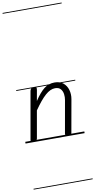

<svg xmlns="http://www.w3.org/2000/svg" viewBox="-168 -1285 880 1775"><g transform="rotate(-10 272.0 -397.0)"><path d="M70.5 0Q51.5 0 48 -8.8Q44.5 -17.5 46 -24.5L124 -467Q126 -479 130.5 -486.2Q135 -493.5 143.2 -497Q151.5 -500.5 164.5 -500.5Q179 -500.5 183.2 -493.5Q187.5 -486.5 184.5 -469.5L166.5 -369Q214.5 -442 257.5 -475.8Q300.5 -509.5 356.5 -509.5Q406.5 -509.5 437.5 -483.8Q468.5 -458 480.2 -417Q492 -376 484 -330.5L429.5 -24.5Q429 -18.5 424.5 -9.2Q420 0 396.5 0Q378 0 373.2 -9.2Q368.5 -18.5 370 -27.5L424 -333Q429 -359 425.2 -387.5Q421.5 -416 404.5 -436.2Q387.5 -456.5 352 -456.5Q307.5 -456.5 260 -414.2Q212.5 -372 151.5 -283.5L106.5 -27.5Q105.5 -21.5 99.8 -10.8Q94 0 70.5 0ZM70.5 0Q51.5 0 48 -8.8Q44.5 -17.5 46 -24.5L124 -467Q126 -479 130.5 -486.2Q135 -493.5 143.2 -497Q151.5 -500.5 164.5 -500.5Q179 -500.5 183.2 -493.5Q187.5 -486.5 184.5 -469.5L166.5 -369Q214.5 -442 257.5 -475.8Q300.5 -509.5 356.5 -509.5Q406.5 -509.5 437.5 -483.8Q468.5 -458 480.2 -417Q492 -376 484 -330.5L429.5 -24.5Q429 -18.5 424.5 -9.2Q420 0 396.5 0Q378 0 373.2 -9.2Q368.5 -18.5 370 -27.5L424 -333Q429 -359 425.2 -387.5Q421.5 -416 404.5 -436.2Q387.5 -456.5 352 -456.5Q307.5 -456.5 260 -414.2Q212.5 -372 151.5 -283.5L106.5 -27.5Q105.5 -21.5 99.8 -10.8Q94 0 70.5 0ZM-5 424.5H549.5V432.5H-5ZM-5 -16H549.5V0H-5ZM-5 -501.5H549.5V-493.5H-5ZM-5 -1226H549.5V-1218H-5Z"/></g></svg>

Font: Edu AU VIC WA NT Guides
Style: Regular
Weight: 400
Designer: Tina and Corey Anderson, Eben Sorkin, Mirko Velimirovic
Foundry: Google for Education
Version: Version 1.001